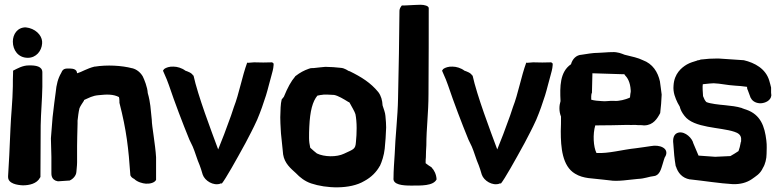

<svg xmlns="http://www.w3.org/2000/svg" viewBox="-20 -767 3277 807"><path d="M14 -23C14 5 53 11 76 12C103 12 135 5 148 -20L150 -23V-27C150 -92 151 -165 151 -240C152 -294 157 -346 158 -402V-463C158 -488 131 -493 100 -492C75 -492 53 -479 35 -470V-462C34 -443 34 -423 34 -404C33 -341 26 -281 24 -227C21 -143 17 -78 14 -27ZM34 -592C34 -557 56 -524 97 -524C132 -524 155 -553 157 -584V-593C155 -620 128 -648 88 -652C53 -652 34 -623 34 -592Z M194 -184C195 -158 195 -136 196 -108V-43C196 -35 194 -10 223 -5H225L269 -8H272C287 -14 300 -29 301 -44C301 -48 304 -70 304 -85V-153C304 -178 305 -202 306 -248V-260C308 -277 310 -296 314 -312C318 -322 326 -333 333 -344V-346L334 -347C353 -355 368 -365 395 -367C430 -371 457 -371 480 -359C481 -356 482 -349 482 -342V-335C512 -218 520 -144 528 -30C531 -24 535 -19 544 -15C557 -2 579 4 593 5C611 6 630 1 636 -11V-106C633 -159 618 -238 618 -262V-263L612 -322L608 -347C606 -357 604 -366 601 -376C600 -400 586 -434 580 -446C570 -463 555 -475 537 -480H536C491 -492 429 -495 379 -487H377C345 -479 320 -463 307 -460H306C305 -459 305 -459 304 -459C304 -460 303 -462 303 -465C298 -481 273 -479 264 -479C247 -479 242 -472 237 -460C224 -438 217 -412 214 -378L208 -333L201 -274C199 -245 196 -215 194 -186Z M665 -470 681 -433C684 -426 686 -419 690 -409C715 -335 747 -251 776 -180L790 -151C799 -131 809 -95 819 -73C824 -60 826 -53 832 -33C841 -7 877 15 906 5L909 3L912 5C929 -16 971 -91 1012 -166C1029 -199 1043 -224 1061 -264C1077 -302 1086 -329 1098 -366C1107 -395 1113 -423 1121 -450C1124 -462 1129 -476 1130 -494V-500L1124 -505C1103 -504 1070 -504 1048 -505L1022 -503L1019 -504C997 -444 985 -373 963 -317L951 -281C931 -225 912 -175 897 -139C868 -217 812 -364 793 -451L792 -449C786 -461 770 -466 759 -470C745 -481 725 -487 709 -487C693 -488 678 -483 670 -477Z M1158 -274C1158 -257 1159 -241 1160 -223L1161 -206L1168 -138C1169 -132 1169 -127 1170 -118C1176 -80 1202 -59 1224 -39C1240 -22 1261 -5 1288 4C1350 25 1451 30 1511 -6C1541 -22 1563 -45 1576 -69L1577 -70C1585 -87 1594 -114 1597 -142C1600 -171 1602 -200 1603 -231C1603 -244 1602 -260 1600 -280C1599 -294 1593 -308 1588 -324C1587 -345 1582 -364 1570 -380C1538 -419 1500 -443 1449 -468H1447C1443 -469 1430 -481 1411 -482C1393 -484 1369 -486 1349 -486H1347C1331 -484 1321 -484 1299 -481C1294 -481 1282 -481 1279 -478H1278C1258 -471 1241 -462 1223 -448L1221 -447V-446C1203 -425 1189 -399 1173 -360L1164 -349C1159 -330 1159 -305 1158 -274ZM1279 -187C1279 -203 1279 -218 1280 -234C1283 -301 1294 -341 1314 -365C1319 -366 1323 -367 1329 -368H1331C1342 -371 1364 -369 1384 -368C1401 -365 1424 -351 1445 -338H1446C1447 -337 1448 -337 1449 -336C1458 -319 1471 -298 1474 -287C1477 -272 1479 -251 1479 -229C1479 -208 1478 -189 1476 -170C1474 -139 1466 -140 1426 -121C1395 -106 1343 -107 1312 -122C1306 -126 1293 -138 1284 -146C1281 -159 1279 -173 1279 -187Z M1634 -19C1630 10 1674 13 1707 13C1749 13 1801 15 1815 -13C1814 -34 1805 -52 1794 -63L1793 -65H1792C1785 -69 1778 -74 1769 -81V-84C1769 -92 1769 -98 1770 -106C1770 -123 1771 -139 1772 -156C1772 -229 1781 -290 1781 -372C1782 -507 1782 -641 1782 -733C1782 -742 1764 -747 1748 -747C1738 -747 1721 -746 1680 -744H1669C1664 -738 1659 -730 1659 -722C1658 -607 1656 -477 1653 -353C1652 -280 1641 -187 1639 -120C1637 -88 1634 -50 1634 -19ZM1815 -11V-13Z M1838 -470 1854 -433C1857 -426 1859 -419 1863 -409C1888 -335 1920 -251 1949 -180L1963 -151C1972 -131 1982 -95 1992 -73C1997 -60 1999 -53 2005 -33C2014 -7 2050 15 2079 5L2082 3L2085 5C2102 -16 2144 -91 2185 -166C2202 -199 2216 -224 2234 -264C2250 -302 2259 -329 2271 -366C2280 -395 2286 -423 2294 -450C2297 -462 2302 -476 2303 -494V-500L2297 -505C2276 -504 2243 -504 2221 -505L2195 -503L2192 -504C2170 -444 2158 -373 2136 -317L2124 -281C2104 -225 2085 -175 2070 -139C2041 -217 1985 -364 1966 -451L1965 -449C1959 -461 1943 -466 1932 -470C1918 -481 1898 -487 1882 -487C1866 -488 1851 -483 1843 -477Z M2336 -342C2330 -323 2329 -299 2338 -277C2338 -257 2338 -235 2337 -216V-215C2337 -148 2343 -69 2397 -37C2433 -15 2471 -18 2515 -12L2542 -9C2576 -3 2625 -12 2661 -15C2690 -16 2708 -25 2729 -27C2753 -30 2759 -58 2765 -77C2769 -89 2773 -107 2777 -110C2794 -145 2751 -160 2716 -153C2701 -150 2678 -148 2653 -144C2595 -138 2538 -121 2487 -124C2474 -150 2471 -203 2482 -240H2491C2519 -240 2586 -241 2616 -242C2626 -242 2637 -241 2650 -242C2657 -241 2665 -241 2670 -241C2674 -241 2679 -241 2686 -240H2689C2726 -241 2743 -269 2755 -292V-293C2758 -318 2760 -342 2761 -368V-370C2759 -389 2756 -406 2754 -423V-424C2745 -465 2723 -499 2682 -514C2662 -524 2638 -529 2605 -537C2592 -542 2577 -549 2553 -548C2534 -548 2510 -545 2496 -545C2470 -545 2446 -540 2425 -537C2402 -536 2386 -519 2380 -497C2333 -465 2333 -403 2336 -342ZM2465 -348C2465 -355 2464 -371 2468 -377L2470 -459L2599 -455H2605V-453C2617 -441 2629 -423 2631 -387V-381C2630 -377 2629 -369 2628 -358L2626 -356C2610 -349 2582 -341 2561 -343C2539 -344 2527 -340 2510 -342C2494 -343 2478 -344 2465 -348Z M2810 -163C2812 -129 2815 -98 2820 -69V-68H2821C2829 -41 2847 -19 2879 -13H2881C2938 -7 3006 4 3060 7C3091 8 3118 1 3140 -14C3156 -26 3175 -35 3187 -62C3196 -76 3202 -100 3202 -120C3202 -135 3204 -155 3201 -177C3194 -236 3177 -285 3117 -306C3111 -308 3104 -310 3100 -312H3099L3098 -313C3075 -320 3054 -322 3026 -325C3003 -327 2965 -331 2949 -338C2943 -344 2939 -352 2935 -363C2934 -376 2932 -405 2934 -413C2941 -414 2953 -415 2963 -416C2968 -416 2977 -417 2980 -417C3009 -416 3035 -409 3070 -407C3084 -406 3102 -405 3120 -402C3120 -401 3120 -396 3121 -392L3122 -391L3135 -356L3136 -355C3143 -340 3161 -332 3179 -333C3196 -334 3220 -344 3222 -366V-367C3222 -369 3222 -370 3221 -377V-399C3219 -409 3216 -418 3213 -429C3198 -478 3153 -503 3106 -514H3105L3001 -521H2992C2972 -521 2951 -520 2928 -517H2926C2922 -515 2918 -514 2911 -513H2910L2909 -512C2896 -508 2881 -504 2867 -496C2845 -483 2814 -458 2811 -408C2808 -378 2819 -354 2828 -335L2837 -319C2840 -306 2846 -294 2857 -280C2896 -228 3008 -233 3067 -213C3082 -208 3093 -201 3095 -186V-173L3093 -167V-166C3089 -147 3090 -150 3084 -132C3074 -125 3062 -118 3050 -111L2986 -108L2916 -113L2894 -165C2890 -185 2861 -215 2833 -210C2812 -206 2807 -185 2810 -163Z"/></svg>

Font: Vapor
Style: ExBd
Weight: 800
Foundry: Cannot Into Space Fonts
Version: Version 0.179